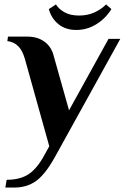

<svg xmlns="http://www.w3.org/2000/svg" viewBox="-20 -645 562 865"><path d="M10 165Q65 165 102 144Q139 123 172 68L202 14L92 -380Q81 -418 62 -437Q43 -456 13 -460L16 -480H104Q148 -480 178.5 -458.5Q209 -437 220 -400L291 -148L469 -470H522L226 65Q182 143 141 171.5Q100 200 44 200H4ZM200 -604 232 -625Q245 -604 271 -589.5Q297 -575 336 -575Q375 -575 405.5 -589Q436 -603 458 -625L482 -604Q455 -561 413.5 -535.5Q372 -510 324 -510Q276 -510 244 -535.5Q212 -561 200 -604Z"/></svg>

Font: Philosopher
Style: Bold Italic
Weight: 700
Italic angle: -10°
Designer: Jovanny Lemonad
Foundry: Jovanny Lemonad
Version: Version 2.000